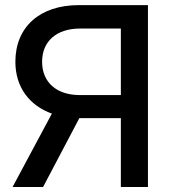

<svg xmlns="http://www.w3.org/2000/svg" viewBox="-20 -748 678 768"><path d="M463.4 0H571.8V-727.5H294.9C139.2 -727.5 41.5 -640.1 41.5 -501C41.5 -399.4 97.2 -326.2 187.5 -293.5L30.3 0H152.3L297.4 -275.4C298.8 -275.4 300.8 -275.4 302.7 -275.4H463.4ZM300.3 -633.8H463.4V-367.7H299.3C206.1 -367.7 148.4 -418.9 148.4 -501C148.4 -583 206.1 -633.8 300.3 -633.8Z"/></svg>

Font: Inteeer Medium
Style: Regular
Weight: 500
Designer: Rasmus Andersson
Foundry: rsms
Version: Version 4.001;Glyphs 3.4 (3402)